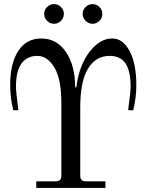

<svg xmlns="http://www.w3.org/2000/svg" viewBox="-20 -918 716 938"><path d="M606 -379.9Q618.2 -469.2 618.2 -495.1Q618.2 -569.3 593.8 -607.2Q569.3 -645 515.1 -645Q448.2 -645 410.2 -583Q372.1 -521 372.1 -394V-59.1Q372.1 -32.2 398.9 -32.2H495.1V0H157.2V-32.2H252.9Q279.8 -32.2 279.8 -59.1V-415Q279.8 -531.7 245.6 -588.4Q211.4 -645 162.1 -645Q113.8 -645 85.9 -608.9Q58.1 -572.8 58.1 -495.1Q58.1 -465.8 69.8 -379.9L44.9 -378.9Q29.8 -440.9 29.8 -502.9Q29.8 -609.9 69.8 -669.9Q109.9 -730 181.2 -730Q257.8 -730 302.5 -663.3Q347.2 -596.7 347.2 -491.2H353Q358.9 -549.3 381.6 -603Q404.3 -656.7 443.6 -693.4Q482.9 -730 528.8 -730Q580.1 -730 613 -668.9Q646 -607.9 646 -502.9Q646 -440.9 630.9 -378.9ZM398.2 -883.8Q412.6 -897.9 432.1 -897.9Q451.7 -897.9 465.8 -883.8Q480 -869.6 480 -850.1Q480 -830.6 465.8 -816.2Q451.7 -801.8 432.1 -801.8Q412.6 -801.8 398.2 -816.2Q383.8 -830.6 383.8 -850.1Q383.8 -869.6 398.2 -883.8ZM210.2 -883.8Q224.6 -897.9 244.1 -897.9Q263.7 -897.9 277.8 -883.8Q292 -869.6 292 -850.1Q292 -830.6 277.8 -816.2Q263.7 -801.8 244.1 -801.8Q224.6 -801.8 210.2 -816.2Q195.8 -830.6 195.8 -850.1Q195.8 -869.6 210.2 -883.8Z"/></svg>

Font: Flanker Steampunk
Style: Regular
Weight: 400
Designer: Alexey Kryukov, Leonardo Di Lena
Foundry: Alexey Kryukov, Leonardo Di Lena
Version: 1.210